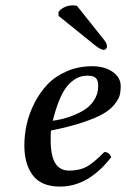

<svg xmlns="http://www.w3.org/2000/svg" viewBox="-20 -686 470 716"><path d="M346.2 -365.2Q346.2 -386.7 337.2 -395.3Q328.1 -403.8 307.1 -403.8Q288.1 -403.8 272 -397.2Q255.9 -390.6 238.3 -373.5Q220.7 -356.4 205.1 -321.8Q189.5 -287.1 176.8 -235.8Q206.1 -239.7 232.9 -248.3Q259.8 -256.8 286.6 -271.5Q313.5 -286.1 329.8 -310.5Q346.2 -335 346.2 -365.2ZM169.9 -199.2Q168.9 -191.4 168.9 -165Q168.9 -104.5 186.3 -77.1Q203.6 -49.8 237.8 -49.8Q274.9 -49.8 301.3 -63.2Q327.6 -76.7 369.1 -119.1Q386.7 -119.1 395 -100.1Q309.6 9.8 204.1 9.8Q134.3 9.8 102.5 -32Q70.8 -73.7 70.8 -144Q70.8 -182.6 79.6 -222.4Q88.4 -262.2 108.4 -301.5Q128.4 -340.8 157 -371.1Q185.5 -401.4 229 -420.2Q272.5 -439 324.2 -439Q369.6 -439 399.9 -418.2Q430.2 -397.5 430.2 -363.8Q430.2 -345.2 426.3 -330.6Q422.4 -315.9 407 -296.6Q391.6 -277.3 364.7 -261.7Q337.9 -246.1 288.3 -229.5Q238.8 -212.9 169.9 -199.2ZM267.1 -664.1 369.1 -536.1Q378.9 -523.9 378.9 -512.2Q378.9 -507.8 375.5 -503.9Q372.1 -500 367.2 -500Q355 -500 332 -519L198.2 -627V-641.1Q202.1 -648.9 217 -657.5Q231.9 -666 252 -666Q261.2 -666 267.1 -664.1Z"/></svg>

Font: Common Serif Medium
Style: Italic
Weight: 500
Italic angle: -12°
Designer: Philipp H. Poll, Khaled Hosny
Foundry: Stefan Peev, Context Ltd.
Version: Version 1.026